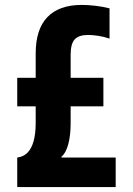

<svg xmlns="http://www.w3.org/2000/svg" viewBox="-20 -760 540 780"><path d="M50 -120Q75 -123 91.5 -139.5Q108 -156 116.5 -186.5Q125 -217 125 -260V-543Q125 -641 172.5 -690.5Q220 -740 312 -740Q338 -740 368 -736.5Q398 -733 425 -726V-603Q402 -611 379 -614.5Q356 -618 338 -618Q300 -618 283.5 -600Q267 -582 267 -538V-260Q267 -209 257 -173Q247 -137 230 -124V-120H450V0H50ZM50 -328V-444H400V-328Z"/></svg>

Font: M PLUS 1 Code
Style: Regular
Weight: 400
Designer: Coji Morishita
Foundry: UNDERFOREST DESIGN
Version: Version 1.005